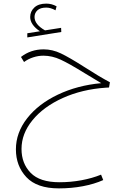

<svg xmlns="http://www.w3.org/2000/svg" viewBox="-20 -697 670 1062"><path d="M444 -328Q531 -272 588 -242L583 -213L565 -212Q434 -203 327.5 -155Q221 -107 160 -32.5Q99 42 99 127Q99 207 149.5 259Q200 311 309 311Q371 311 430.5 300Q490 289 539 269L551 299Q502 321 438.5 333Q375 345 306 345Q184 345 126 283Q68 221 68 129Q68 37 130 -42.5Q192 -122 300 -173.5Q408 -225 540 -237L447 -293Q363 -345 315.5 -367Q268 -389 220 -389Q192 -389 164 -380Q136 -371 113 -354L96 -382Q150 -424 221 -424Q270 -424 317 -401.5Q364 -379 444 -328ZM319 -520 131 -490V-513L201 -524Q175 -541 161 -561Q147 -581 147 -603Q147 -634 170 -655.5Q193 -677 236 -677Q266 -677 293 -662L287 -640Q260 -655 236 -655Q203 -655 187 -640Q171 -625 171 -603Q171 -562 229 -529L318 -543Z"/></svg>

Font: FiraGO UltraLight
Style: Italic
Weight: 200
Italic angle: -8°
Designer: bBox Type GmbH
Foundry: bBox Type GmbH
Version: Version 1.001